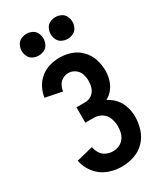

<svg xmlns="http://www.w3.org/2000/svg" viewBox="-237 -1052 974 1147"><g transform="rotate(-30 250.0 -478.5)"><path d="M150 -815Q130 -815 111.5 -824Q93 -833 84 -851.5Q75 -870 75 -890Q75 -910 84 -928.5Q93 -947 111.5 -956Q130 -965 150 -965Q170 -965 188.5 -956Q207 -947 216 -928.5Q225 -910 225 -890Q225 -870 216 -851.5Q207 -833 188.5 -824Q170 -815 150 -815ZM350 -815Q330 -815 311.5 -824Q293 -833 284 -851.5Q275 -870 275 -890Q275 -910 284 -928.5Q293 -947 311.5 -956Q330 -965 350 -965Q370 -965 388.5 -956Q407 -947 416 -928.5Q425 -910 425 -890Q425 -870 416 -851.5Q407 -833 388.5 -824Q370 -815 350 -815ZM249 8Q200 8 154 -10Q108 -28 77 -67.5Q46 -107 37 -155L151 -183Q155 -159 168 -138.5Q181 -118 203 -108Q225 -98 249 -98Q270 -98 290.5 -106.5Q311 -115 324.5 -132.5Q338 -150 343 -171Q348 -192 348 -214Q348 -242 338 -269.5Q328 -297 303.5 -313Q279 -329 250 -329H190V-435H250Q275 -435 295.5 -449.5Q316 -464 324 -488Q332 -512 332 -536.5Q332 -561 324 -584.5Q316 -608 295 -622.5Q274 -637 250 -637Q229 -637 210 -626.5Q191 -616 181 -597Q171 -578 168 -557L53 -580Q58 -615 74.5 -646.5Q91 -678 118.5 -700.5Q146 -723 180.5 -733Q215 -743 250 -743Q291 -743 329.5 -729.5Q368 -716 396.5 -686Q425 -656 437.5 -617Q450 -578 450 -537Q450 -499 436 -462.5Q422 -426 393 -401Q381 -391 367 -384Q387 -374 404 -359Q436 -332 451 -293Q466 -254 466 -212Q466 -169 452.5 -126.5Q439 -84 408 -52Q377 -20 334.5 -6Q292 8 249 8Z"/></g></svg>

Font: Iosevka SS01
Style: Bold
Weight: 700
Monospace: yes
Designer: Belleve Invis
Foundry: Belleve Invis
Version: 2.3.3; ttfautohint (v1.8.3)